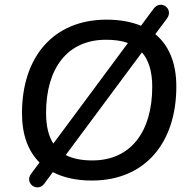

<svg xmlns="http://www.w3.org/2000/svg" viewBox="-20 -763 813 821"><path d="M373 9C601 9 734 -153 734 -393C734 -496 701 -570 644 -617L694 -684C724 -725 668 -767 637 -726L583 -653C541 -670 491 -679 436 -679C207 -679 74 -518 74 -279C74 -185 101 -116 149 -68L113 -20C83 21 140 61 169 23L206 -27C252 -3 308 9 373 9ZM375 -77C330 -77 292 -84 261 -100L587 -539C615 -507 631 -459 631 -392C631 -201 540 -77 375 -77ZM177 -280C177 -471 268 -593 433 -593C469 -593 500 -589 527 -579L208 -149C188 -180 177 -223 177 -280Z"/></svg>

Font: SN Pro Medium
Style: Italic
Weight: 400
Italic angle: -9°
Designer: Tobias Whetton
Foundry: Supernotes
Version: Version 1.001;Glyphs 3.2 (3249)